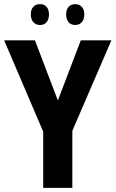

<svg xmlns="http://www.w3.org/2000/svg" viewBox="-20 -909 559 929"><path d="M129 -839C129 -805 149 -788 174 -788C198 -788 217 -805 217 -839C217 -873 198 -889 174 -889C149 -889 129 -874 129 -839ZM300 -839C300 -805 319 -788 344 -788C368 -788 388 -805 388 -839C388 -873 368 -889 344 -889C320 -889 300 -874 300 -839ZM260 -423 149 -714H0L189 -272V0H330V-276L519 -714H371Z"/></svg>

Font: Noto Sans Armenian Condensed
Style: Regular
Weight: 400
Width: 3
Designer: Monotype Design Team
Foundry: Monotype Imaging Inc.
Version: Version 2.008